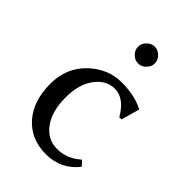

<svg xmlns="http://www.w3.org/2000/svg" viewBox="-198 -732 825 825"><g transform="rotate(45 214.5 -319.0)"><path d="M207.5 -561.5Q192 -577 192 -597Q192 -617 207.5 -632.5Q223 -648 243 -648Q263 -648 278.5 -632.5Q294 -617 294 -597Q294 -577 278.5 -561.5Q263 -546 243 -546Q223 -546 207.5 -561.5ZM250 -399Q198 -399 162 -351Q126 -303 126 -223Q126 -138 162.5 -89Q199 -40 256 -40Q316 -40 363 -82H367L386 -61Q330 10 239 10Q147 10 92.5 -52Q38 -114 38 -218Q38 -315 103 -377Q168 -439 251 -439Q330 -439 384 -411L386 -408L363 -326L350 -325Q307 -399 250 -399Z"/></g></svg>

Font: Libertinus Sans
Style: Regular
Weight: 400
Designer: Philipp H. Poll
Foundry: Khaled Hosny
Version: Version 6.1